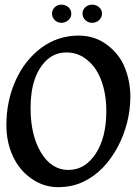

<svg xmlns="http://www.w3.org/2000/svg" viewBox="-20 -772 577 806"><path d="M279.3 -714.8Q279.3 -698.2 267.1 -687.5Q254.4 -676.3 238.3 -676.3Q221.2 -676.3 210 -687.5Q198.2 -699.2 198.2 -715.3Q198.2 -730.5 210 -741.7Q221.2 -752.4 238.3 -752.4Q254.9 -752.4 267.1 -741.7Q279.3 -731 279.3 -714.8ZM408.2 -714.8Q408.2 -699.2 396 -687.5Q384.3 -676.3 366.7 -676.3Q350.1 -676.3 338.4 -687.5Q326.2 -699.2 326.2 -715.3Q326.2 -731 338.4 -741.7Q350.6 -752.4 366.7 -752.4Q383.8 -752.4 396 -741.7Q408.2 -731 408.2 -714.8ZM527.3 -363.3Q525.9 -255.4 476.1 -158.7Q419.9 -52.7 332.5 -10.3Q284.2 13.7 223.6 13.7Q163.1 13.7 112.3 -22Q61 -57.6 34.2 -116.2Q6.8 -175.3 6.8 -246.6Q6.8 -347.2 44.9 -432.6Q83 -518.6 152.8 -570.8Q222.2 -622.6 311 -622.6Q377.4 -622.6 429.2 -584Q481.9 -544.4 504.4 -487.3Q527.3 -428.7 527.3 -365.2ZM108.4 -317.9Q108.4 -204.1 152.3 -131.3Q196.3 -58.6 267.1 -58.6Q336.9 -58.6 381.8 -127Q426.3 -194.8 426.3 -305.2Q426.3 -375 406.7 -430.2Q387.2 -485.8 347.7 -519Q309.1 -551.8 259.3 -551.8Q210.4 -551.8 175.8 -519.5Q107.9 -454.6 108.4 -317.9Z"/></svg>

Font: Neuton Cursive
Style: Regular
Weight: 500
Designer: Brian M Zick
Version: Version 1.43